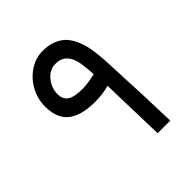

<svg xmlns="http://www.w3.org/2000/svg" viewBox="-178 -762 882 882"><g transform="rotate(-45 263.5 -320.5)"><path d="M63.5 -452.6Q63.5 -499.5 85.9 -542.7Q108.4 -585.9 148.9 -613.5Q189.5 -641.1 236.8 -641.1Q274.9 -641.1 304 -629.4Q333 -617.7 351.6 -597.4Q370.1 -577.1 382.6 -546.4Q395 -515.6 400.6 -481.7Q406.2 -447.8 408.7 -403.8Q420.4 -167 424.8 0H342.8Q341.8 -33.2 338.4 -158.4Q335 -283.7 334 -316.9Q293.5 -304.7 242.2 -304.7Q152.8 -304.7 108.2 -340.1Q63.5 -375.5 63.5 -452.6ZM236.3 -557.6Q198.2 -557.6 171.4 -525.1Q144.5 -492.7 144.5 -452.6Q144.5 -418 167.5 -402.8Q190.4 -387.7 243.7 -387.7Q261.2 -387.7 287.4 -391.8Q313.5 -396 327.1 -399.9Q324.2 -448.7 318.8 -478Q313.5 -507.3 299.8 -527.3Q278.8 -557.6 236.3 -557.6Z"/></g></svg>

Font: Shabnam WOL
Style: WOL
Weight: 400
Foundry: DejaVu fonts team - Redesigned by Saber Rastikerdar - Based on Vazir font
Version: Version 5.0.0